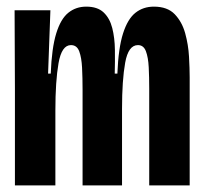

<svg xmlns="http://www.w3.org/2000/svg" viewBox="-20 -559 615 579"><path d="M25 0V-292L24 -528H132L125 -337H133Q136 -414 149.5 -458Q163 -502 186 -520.5Q209 -539 240 -539Q274 -539 292.5 -521.5Q311 -504 318.5 -474.5Q326 -445 326.5 -409Q327 -373 326 -337H334Q337 -414 351 -458Q365 -502 388.5 -520.5Q412 -539 444 -539Q485 -539 507 -516Q529 -493 538.5 -458.5Q548 -424 550 -388Q552 -352 552 -326V0H430V-292Q430 -326 428.5 -356Q427 -386 420 -404.5Q413 -423 396 -423Q367 -423 357.5 -370Q348 -317 348 -231V0H229V-289Q229 -324 227.5 -354.5Q226 -385 219 -404Q212 -423 194 -423Q166 -423 156.5 -368.5Q147 -314 147 -226V0Z"/></svg>

Font: Bricolage Grotesque 48pt Condensed SemiBold
Style: Regular
Weight: 600
Width: 3
Designer: Mathieu Triay
Foundry: Atelier Triay
Version: Version 1.000; ttfautohint (v1.8.4.7-5d5b);gftools[0.9.32]